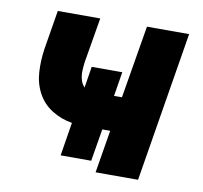

<svg xmlns="http://www.w3.org/2000/svg" viewBox="-65 -599 706 668"><g transform="rotate(10 288.0 -265.0)"><path d="M314 0H464L551 -530H402L359 -273H331L345 -359H237L225 -284Q215 -294 211 -309Q207 -324 207.5 -339Q208 -354 210 -370L237 -530H87L64 -390Q58 -349 60.5 -309Q63 -269 81 -235.5Q99 -202 132 -181.5Q165 -161 203 -155L184 -37H292L311 -151H339Z"/></g></svg>

Font: Iosevka Sparkle Heavy Oblique
Style: Regular
Weight: 900
Italic angle: -9°
Designer: Belleve Invis
Foundry: Belleve Invis
Version: Version 4.5.0; ttfautohint (v1.8.3)